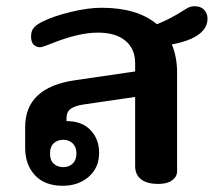

<svg xmlns="http://www.w3.org/2000/svg" viewBox="-20 -587 708 618"><path d="M61 -111V-178Q61 -306 223 -329L415 -357V-384Q415 -430 383.5 -456Q352 -482 295 -482Q233 -482 146 -447Q140 -445 127.5 -440Q115 -435 108 -435Q98 -435 89 -442.5Q80 -450 80 -470Q80 -488 89.5 -498.5Q99 -509 118 -518Q152 -535 207.5 -548.5Q263 -562 307 -562Q422 -562 485 -509Q526 -525 570 -553Q582 -561 589.5 -564Q597 -567 606 -567Q626 -567 637 -555.5Q648 -544 648 -527Q648 -486 595 -462Q567 -450 533 -444Q550 -404 550 -353V-36Q550 -18 534 -6.5Q518 5 490 5Q453 5 434 -10Q415 -25 415 -52V-275L251 -251Q222 -247 208 -237Q194 -227 194 -206V-197H202Q247 -195 273 -166.5Q299 -138 299 -95Q299 -47 265.5 -18Q232 11 182 11Q124 11 92.5 -23Q61 -57 61 -111ZM226 -93Q226 -114 214 -125.5Q202 -137 184 -137Q165 -137 153 -126Q141 -115 141 -93Q141 -71 153 -60Q165 -49 184 -49Q202 -49 214 -60.5Q226 -72 226 -93Z"/></svg>

Font: Maitree
Style: Bold
Weight: 700
Designer: CadsonDemak Team
Foundry: CadsonDemak
Version: Version 1.002